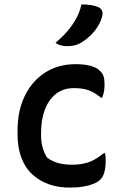

<svg xmlns="http://www.w3.org/2000/svg" viewBox="-20 -834 540 865"><path d="M322 -545Q348 -545 369 -541.5Q390 -538 406 -531Q422 -524 431 -514Q442 -504 446.5 -490.5Q451 -477 451 -454Q451 -436 448.5 -422Q446 -408 440 -394H435Q407 -417 380.5 -427Q354 -437 313 -437Q265 -437 232 -411Q199 -385 182 -339.5Q165 -294 165 -236V-223Q165 -195 172 -169.5Q179 -144 193 -123Q217 -106 244 -99Q271 -92 303 -92Q335 -92 359.5 -97.5Q384 -103 405.5 -115Q427 -127 448 -144H453Q455 -137 455.5 -129Q456 -121 456 -109Q456 -81 450.5 -59.5Q445 -38 432 -25Q421 -14 401.5 -6Q382 2 356 6.5Q330 11 298 11Q246 12 202.5 -3Q159 -18 126.5 -47.5Q94 -77 76.5 -123Q59 -169 59 -231V-245Q59 -335 92 -402.5Q125 -470 184 -507.5Q243 -545 322 -545ZM347 -814Q372 -814 391 -811Q410 -808 425 -801Q437 -795 440.5 -783.5Q444 -772 440 -760Q434 -736 420 -714Q406 -692 388 -674.5Q370 -657 349 -644Q333 -634 317 -630Q301 -626 282 -626Q268 -626 254.5 -629.5Q241 -633 230 -641Q262 -668 284.5 -694.5Q307 -721 323 -750Q339 -779 347 -814Z"/></svg>

Font: Recursive Casual Medium
Style: Regular
Weight: 500
Version: Version 1.047